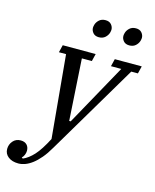

<svg xmlns="http://www.w3.org/2000/svg" viewBox="-230 -813 900 1115"><g transform="rotate(15 220.5 -255.5)"><path d="M-11 212Q-49 212 -72 194Q-95 176 -95 147Q-95 120 -77.5 99.5Q-60 79 -31 79Q-7 79 6 92.5Q19 106 19 128Q19 141 13.5 153.5Q8 166 0 173L7 178Q40 164 71.5 129.5Q103 95 139 25L93 -473H50L61 -518H259L248 -473H188L211 -103H220L425 -473H363L374 -518H536L525 -473H485L163 70Q140 110 117 137Q94 164 72 180.5Q50 197 29 204.5Q8 212 -11 212ZM251 -617Q228 -617 216 -631Q204 -645 204 -662Q204 -668 207 -680Q212 -697 226.5 -710Q241 -723 264 -723Q287 -723 299 -709Q311 -695 311 -678Q311 -672 308 -660Q303 -643 288.5 -630Q274 -617 251 -617ZM434 -617Q411 -617 399 -631Q387 -645 387 -662Q387 -668 390 -680Q395 -697 409.5 -710Q424 -723 447 -723Q470 -723 482 -709Q494 -695 494 -678Q494 -672 491 -660Q486 -643 471.5 -630Q457 -617 434 -617Z"/></g></svg>

Font: IBM Plex Serif Text
Style: Italic
Weight: 450
Italic angle: -14°
Designer: Mike Abbink, Paul van der Laan, Pieter van Rosmalen
Foundry: Bold Monday
Version: Version 3.001